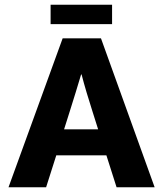

<svg xmlns="http://www.w3.org/2000/svg" viewBox="-20 -792 692 812"><path d="M454 -772V-690H194V-772ZM245 -630H407L634 0H473L430 -135H218L175 0H16ZM251 -245H395L371 -321Q359 -358 346.5 -400Q334 -442 325 -477H323Q313 -442 300 -401Q287 -360 275 -321Z"/></svg>

Font: Mukta Mahee ExtraBold
Style: Regular
Weight: 800
Designer: Shuchita Grover, Noopur Datye, Girish Dalvi, Yashodeep Gholap
Foundry: Ek Type
Version: Version 2.538;PS 1.000;hotconv 16.6.51;makeotf.lib2.5.65220;